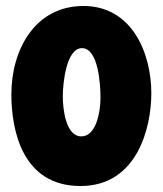

<svg xmlns="http://www.w3.org/2000/svg" viewBox="-20 -597 544 642"><path d="M486 -285C486 -417 423 -577 259 -577C96 -577 18 -429 18 -282C18 -157 57 25 249 25C440 25 486 -172 486 -285ZM316 -269C316 -224 302 -141 252 -141C200 -141 190 -232 190 -275C190 -320 202 -436 254 -436C309 -436 316 -315 316 -269Z"/></svg>

Font: Spicy Rice
Style: Regular
Weight: 400
Designer: Astigmatic (AOETI)
Foundry: Astigmatic (AOETI)
Version: Version 1.000